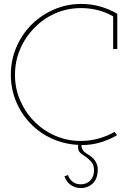

<svg xmlns="http://www.w3.org/2000/svg" viewBox="-20 -728 646 974"><path d="M476 129Q476 113 466.5 94.5Q457 76 435 61Q424 54 412 46Q400 38 395 21Q394 19 393.5 15.5Q393 12 393 8Q444 8 489 -5.5Q534 -19 574 -42L561 -59Q523 -37 479.5 -25Q436 -13 389 -13Q321 -13 260 -39.5Q199 -66 154 -112Q109 -157 82.5 -218Q56 -279 56 -348Q56 -418 82.5 -479.5Q109 -541 155 -587Q200 -634 261 -660.5Q322 -687 392 -687Q435 -687 476.5 -676.5Q518 -666 554 -645V-479H575V-658Q534 -682 488.5 -695Q443 -708 392 -708Q318 -708 253 -679.5Q188 -651 140 -603Q91 -554 63 -488.5Q35 -423 35 -349Q35 -277 61.5 -213.5Q88 -150 134 -102Q180 -54 242 -25.5Q304 3 376 7V18Q376 38 388.5 48.5Q401 59 417 69Q432 80 444.5 94.5Q457 109 457 136Q457 167 438.5 187Q420 207 389 207Q365 207 348 193.5Q331 180 325 160L307 166Q317 196 340 211Q363 226 390 226Q425 226 450.5 202.5Q476 179 476 129Z"/></svg>

Font: Josefin Slab ExtraLight
Style: Regular
Weight: 250
Designer: Santiago Orozco
Foundry: Typemade
Version: Version 2.000